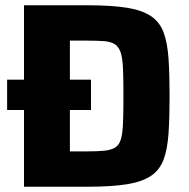

<svg xmlns="http://www.w3.org/2000/svg" viewBox="-20 -708 718 728"><path d="M71 0V-291H7V-406H71V-688H312Q404 -688 462 -678.5Q520 -669 553 -646.5Q586 -624 600.5 -584.5Q615 -545 619 -486Q623 -427 623 -344Q623 -261 619 -202Q615 -143 600.5 -103.5Q586 -64 553 -41.5Q520 -19 462 -9.5Q404 0 312 0ZM245 -134H308Q349 -134 375 -136.5Q401 -139 416.5 -148.5Q432 -158 438.5 -180.5Q445 -203 446.5 -242.5Q448 -282 448 -344Q448 -406 446.5 -445.5Q445 -485 438 -507.5Q431 -530 416 -540Q401 -550 374.5 -552Q348 -554 308 -554H245V-406H325V-291H245Z"/></svg>

Font: Saira Thin
Style: Bold
Weight: 700
Version: Version 1.101